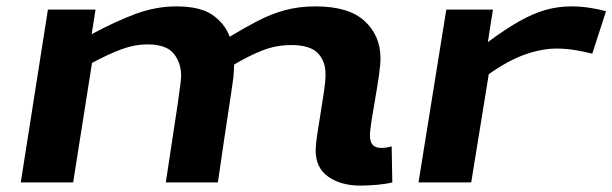

<svg xmlns="http://www.w3.org/2000/svg" viewBox="-20 -571 1917 601"><path d="M1108 10Q1048 10 1008 -17.5Q968 -45 968 -101Q968 -116 972.5 -146.5Q977 -177 983 -213.5Q989 -250 994 -283.5Q999 -317 999 -338Q999 -380 974.5 -405Q950 -430 892 -430Q845 -430 802.5 -413.5Q760 -397 713 -369Q713 -363 712 -350.5Q711 -338 711 -332Q708 -309 704 -282.5Q700 -256 694.5 -219.5Q689 -183 681 -130Q673 -77 662 0H499Q524 -162 535.5 -240.5Q547 -319 547 -333Q547 -375 523.5 -403.5Q500 -432 442 -432Q401 -432 359.5 -416.5Q318 -401 268 -374L209 0H45L130 -541H279L267 -464Q341 -504 404.5 -527.5Q468 -551 532 -551Q607 -551 645.5 -524Q684 -497 699 -456Q745 -484 786.5 -505.5Q828 -527 871.5 -539Q915 -551 968 -551Q1072 -551 1121.5 -505Q1171 -459 1171 -389Q1171 -368 1166 -333.5Q1161 -299 1154.5 -262Q1148 -225 1143 -193.5Q1138 -162 1138 -146Q1138 -108 1173 -108Q1191 -108 1206 -113L1208 0Q1188 5 1160 7.5Q1132 10 1108 10Z M1523 -541 1507 -439Q1562 -480 1605.5 -504.5Q1649 -529 1688 -540Q1727 -551 1768 -551Q1798 -551 1826.5 -546.5Q1855 -542 1877 -536L1834 -403Q1806 -410 1778 -414.5Q1750 -419 1723 -419Q1677 -419 1625 -401Q1573 -383 1510 -339L1455 0H1290L1377 -541Z"/></svg>

Font: Georama ExtraExtended SemiBold
Style: Italic
Weight: 600
Width: 8
Italic angle: -9°
Designer: Jean-Baptiste Levee
Foundry: Production Type
Version: Version 1.000